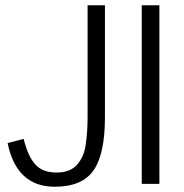

<svg xmlns="http://www.w3.org/2000/svg" viewBox="-20 -699 699 730"><path d="M70 -171Q86 -105 114 -74Q142 -43 194 -43Q248 -43 274 -74Q300 -104 306 -150Q313 -199 313 -251V-679H379V-253Q379 -113 335.5 -51Q292 11 188 11Q43 11 9 -155ZM586 0H519V-679H586Z"/></svg>

Font: Pavanam
Style: Regular
Weight: 400
Designer: Tharique Azeez
Foundry: Tharique Azeez
Version: Version 1.86; ttfautohint (v1.3) -l 8 -r 50 -G 200 -x 14 -D 